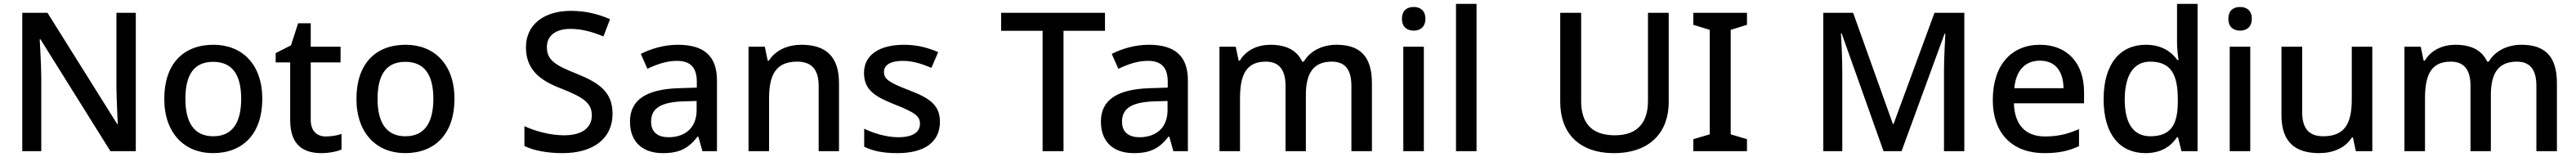

<svg xmlns="http://www.w3.org/2000/svg" viewBox="-20 -831 13298 810"><path d="M681 -51V-765H581V-381C582 -316 586 -233 588 -191H585L225 -765H95V-51H193V-431C192 -503 188 -575 185 -628H189L550 -51Z M1334 -321C1334 -500 1229 -600 1082 -600C925 -600 828 -500 828 -321C828 -142 934 -41 1079 -41C1235 -41 1334 -142 1334 -321ZM937 -321C937 -443 980 -512 1080 -512C1181 -512 1225 -443 1225 -321C1225 -200 1181 -128 1081 -128C981 -128 937 -200 937 -321Z M1662 -127C1616 -127 1584 -155 1584 -213V-509H1738V-590H1584V-711H1519L1482 -597L1403 -557V-509H1478V-211C1478 -78 1551 -41 1639 -41C1678 -41 1720 -49 1743 -60V-140C1721 -132 1690 -127 1662 -127Z M2326 -321C2326 -500 2221 -600 2074 -600C1917 -600 1820 -500 1820 -321C1820 -142 1926 -41 2071 -41C2227 -41 2326 -142 2326 -321ZM1929 -321C1929 -443 1972 -512 2072 -512C2173 -512 2217 -443 2217 -321C2217 -200 2173 -128 2073 -128C1973 -128 1929 -200 1929 -321Z M3142 -244C3142 -356 3074 -404 2953 -452C2845 -495 2803 -522 2803 -588C2803 -644 2845 -682 2924 -682C2984 -682 3040 -666 3095 -643L3129 -732C3069 -758 3004 -775 2927 -775C2788 -775 2695 -704 2695 -587C2695 -470 2770 -415 2875 -375C2989 -330 3035 -301 3035 -236C3035 -173 2987 -133 2891 -133C2816 -133 2740 -156 2687 -180V-78C2735 -54 2806 -41 2884 -41C3044 -41 3142 -117 3142 -244Z M3479 -600C3407 -600 3339 -579 3288 -553L3322 -476C3368 -498 3419 -517 3474 -517C3539 -517 3577 -488 3577 -409V-379L3485 -376C3314 -371 3232 -314 3232 -204C3232 -92 3304 -41 3401 -41C3491 -41 3534 -67 3581 -126H3585L3606 -51H3681V-416C3681 -542 3614 -600 3479 -600ZM3504 -308 3576 -310V-263C3576 -169 3514 -123 3431 -123C3378 -123 3341 -147 3341 -203C3341 -266 3381 -303 3504 -308Z M4117 -600C4049 -600 3984 -574 3949 -518H3943L3928 -590H3844V-51H3950V-323C3950 -445 3985 -513 4095 -513C4171 -513 4206 -471 4206 -387V-51H4311V-402C4311 -541 4242 -600 4117 -600Z M4832 -203C4832 -292 4773 -327 4674 -365C4573 -404 4543 -421 4543 -460C4543 -496 4577 -517 4641 -517C4692 -517 4741 -501 4788 -481L4823 -562C4768 -586 4712 -600 4646 -600C4522 -600 4440 -549 4440 -455C4440 -366 4498 -332 4601 -291C4707 -250 4729 -229 4729 -193C4729 -151 4696 -123 4616 -123C4556 -123 4488 -144 4441 -167V-74C4486 -52 4537 -41 4613 -41C4751 -41 4832 -97 4832 -203Z M5470 -51V-672H5684V-765H5148V-672H5362V-51Z M5910 -600C5838 -600 5770 -579 5719 -553L5753 -476C5799 -498 5850 -517 5905 -517C5970 -517 6008 -488 6008 -409V-379L5916 -376C5745 -371 5663 -314 5663 -204C5663 -92 5735 -41 5832 -41C5922 -41 5965 -67 6012 -126H6016L6037 -51H6112V-416C6112 -542 6045 -600 5910 -600ZM5935 -308 6007 -310V-263C6007 -169 5945 -123 5862 -123C5809 -123 5772 -147 5772 -203C5772 -266 5812 -303 5935 -308Z M6879 -600C6811 -600 6745 -572 6710 -513H6702C6675 -572 6619 -600 6538 -600C6474 -600 6413 -574 6380 -518H6374L6359 -590H6275V-51H6381V-323C6381 -445 6413 -513 6514 -513C6583 -513 6616 -471 6616 -388V-51H6721V-341C6721 -452 6759 -513 6855 -513C6924 -513 6956 -471 6956 -388V-51H7062V-402C7062 -541 7000 -600 6879 -600Z M7278 -795C7244 -795 7217 -778 7217 -734C7217 -691 7244 -673 7278 -673C7310 -673 7338 -691 7338 -734C7338 -778 7310 -795 7278 -795ZM7330 -590H7224V-51H7330Z M7602 -51V-811H7496V-51Z M8594 -303V-765H8487V-311C8487 -202 8436 -133 8316 -133C8199 -133 8142 -193 8142 -310V-765H8034V-305C8034 -146 8130 -41 8311 -41C8503 -41 8594 -155 8594 -303Z M8998 -51V-113L8914 -138V-677L8998 -703V-765H8721V-703L8806 -677V-138L8721 -113V-51Z M9703 -51H9796L10018 -657H10022C10020 -614 10015 -529 10015 -460V-51H10120V-765H9966L9755 -192H9751L9546 -765H9392V-51H9490V-454C9490 -529 9486 -617 9483 -658H9487Z M10510 -600C10365 -600 10267 -497 10267 -316C10267 -135 10375 -41 10532 -41C10608 -41 10658 -52 10712 -77V-165C10655 -140 10605 -127 10536 -127C10436 -127 10379 -187 10376 -298H10738V-356C10738 -506 10651 -600 10510 -600ZM10510 -518C10593 -518 10631 -460 10632 -376H10378C10386 -467 10434 -518 10510 -518Z M11055 -41C11137 -41 11187 -77 11218 -123H11223L11241 -51H11324V-811H11218V-609C11218 -582 11223 -539 11226 -521H11220C11188 -565 11138 -600 11057 -600C10926 -600 10839 -504 10839 -319C10839 -135 10925 -41 11055 -41ZM11080 -128C10992 -128 10948 -196 10948 -317C10948 -439 10992 -513 11079 -513C11189 -513 11222 -444 11222 -318V-302C11221 -185 11184 -128 11080 -128Z M11544 -795C11510 -795 11483 -778 11483 -734C11483 -691 11510 -673 11544 -673C11576 -673 11604 -691 11604 -734C11604 -778 11576 -795 11544 -795ZM11596 -590H11490V-51H11596Z M12226 -590H12120V-317C12120 -195 12084 -128 11973 -128C11898 -128 11864 -169 11864 -253V-590H11757V-237C11757 -100 11826 -41 11952 -41C12020 -41 12086 -66 12121 -122H12126L12141 -51H12226Z M12996 -600C12928 -600 12862 -572 12827 -513H12819C12792 -572 12736 -600 12655 -600C12591 -600 12530 -574 12497 -518H12491L12476 -590H12392V-51H12498V-323C12498 -445 12530 -513 12631 -513C12700 -513 12733 -471 12733 -388V-51H12838V-341C12838 -452 12876 -513 12972 -513C13041 -513 13073 -471 13073 -388V-51H13179V-402C13179 -541 13117 -600 12996 -600Z"/></svg>

Font: Noto Sans Tamil UI Medium
Style: Regular
Weight: 500
Designer: Jelle Bosma - Monotype Design Team
Foundry: Monotype Imaging Inc.
Version: Version 2.004